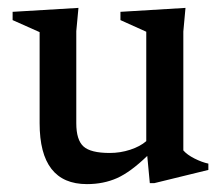

<svg xmlns="http://www.w3.org/2000/svg" viewBox="-20 -456 566 487"><path d="M173.5 -143.5Q173.5 -101 191.8 -84.5Q210 -68 258.5 -68Q285 -68 310.2 -76.2Q335.5 -84.5 351 -98V-375.5L285.5 -405V-426L450.5 -436L445 -376V-74.5Q454.5 -63.5 473.2 -54Q492 -44.5 508.5 -41V-25L371.5 8.5H360L353.5 -60.5Q311 -19.5 276.8 -4.2Q242.5 11 200.5 11Q80.5 11 80.5 -143.5V-374.5L12 -405V-426L179 -436L173.5 -377Z"/></svg>

Font: Newsreader Text Medium
Style: Regular
Weight: 500
Designer: Hugues Gentile
Foundry: Production Type
Version: Version 1.001